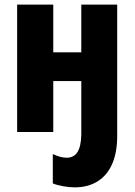

<svg xmlns="http://www.w3.org/2000/svg" viewBox="-20 -570 581 829"><path d="M486 17Q486 88 464.5 137.5Q443 187 401.5 213Q360 239 302 239Q282 239 255 234.5Q228 230 208 222V95Q222 102 237.5 106.5Q253 111 268 111Q299 111 314.5 86.5Q330 62 331 11V-220H210V0H54V-550H210V-344H331V-550H486Z"/></svg>

Font: Noto Sans Display Condensed ExtraBold
Style: Regular
Weight: 800
Width: 3
Designer: Monotype Design Team
Foundry: Monotype Imaging Inc.
Version: Version 2.003